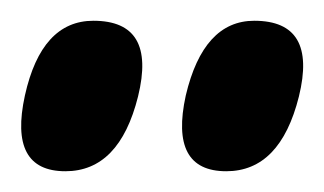

<svg xmlns="http://www.w3.org/2000/svg" viewBox="-20 -960 312 185"><path d="M113 -867Q95 -795 43 -795Q-12 -795 4 -868Q20 -940 70 -940Q131 -940 113 -867ZM268 -867Q250 -795 198 -795Q143 -795 159 -868Q176 -940 225 -940Q286 -940 268 -867Z"/></svg>

Font: Air America
Style: Regular
Weight: 400
Designer: William G. Sherman
Foundry: Aaron Bell – Saja Typeworks
Version: Version 1.100;PS 001.100;hotconv 1.0.88;makeotf.lib2.5.64775